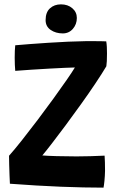

<svg xmlns="http://www.w3.org/2000/svg" viewBox="-20 -855 562 882"><path d="M455.5 7Q367 7 259.8 2.8Q152.5 -1.5 25.5 -11Q24.5 -24.5 23.8 -49Q23 -73.5 22.2 -98.5Q21.5 -123.5 21.5 -139.5Q46 -167 80.5 -210.5Q115 -254 152.8 -304Q190.5 -354 225.5 -402.2Q260.5 -450.5 286.8 -488.5Q313 -526.5 324 -545Q311 -545 279.2 -543.5Q247.5 -542 206.5 -539.8Q165.5 -537.5 124 -534.8Q82.5 -532 50 -529.5Q49 -540.5 48.2 -557.2Q47.5 -574 47.5 -589.5Q47.5 -625 50 -647Q77 -649.5 116.8 -652.5Q156.5 -655.5 202 -658.5Q247.5 -661.5 292.5 -663.5Q337.5 -665.5 374.5 -666Q384.5 -666 403.5 -666Q422.5 -666 440.8 -665.8Q459 -665.5 468 -665Q470 -654 470.8 -639.2Q471.5 -624.5 471.5 -610Q471.5 -568 468.5 -550.5Q449.5 -518.5 419 -472.8Q388.5 -427 352.2 -376.5Q316 -326 280.8 -278.5Q245.5 -231 217.2 -194.5Q189 -158 174.5 -141Q196 -139 240.2 -137.8Q284.5 -136.5 331.5 -136.5Q362 -136.5 395.2 -137.5Q428.5 -138.5 460.5 -140Q461.5 -128.5 462 -109.2Q462.5 -90 462.5 -70Q462 -46.5 459.8 -24.2Q457.5 -2 455.5 7ZM260 -835Q291.5 -835 312.2 -817.2Q333 -799.5 333 -772.5Q333 -743.5 314.8 -722.5Q296.5 -701.5 268.5 -701.5Q236 -701.5 212.8 -717.5Q189.5 -733.5 189.5 -762.5Q189.5 -798.5 209.5 -816.8Q229.5 -835 260 -835Z"/></svg>

Font: Grandstander SemiBold
Style: Regular
Weight: 600
Designer: Tyler Finck
Foundry: Etcetera Type Co
Version: Version 1.200; ttfautohint (v1.8.3)